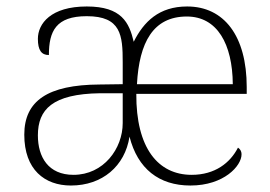

<svg xmlns="http://www.w3.org/2000/svg" viewBox="-20 -563 835 593"><path d="M199 10C296 10 366 -50 380 -141C405 -42 471 10 568 10C672 10 726 -51 726 -86C726 -97 721 -103 715 -107C691 -60 644 -23 572 -23C468 -23 400 -106 401 -273H742V-294C742 -452 672 -543 558 -543C471 -543 424 -496 393 -434C379 -493 356 -543 248 -543C137 -543 97 -490 97 -443C97 -408 108 -393 131 -393C131 -467 153 -513 248 -513C354 -513 359 -454 359 -371V-303L287 -302C128 -301 55 -252 55 -147C55 -39 118 10 199 10ZM699 -303H403C410 -432 453 -512 557 -512C651 -512 698 -427 699 -303ZM207 -23C129 -23 97 -78 97 -145C97 -225 142 -273 289 -275H359V-183C359 -104 300 -23 207 -23Z"/></svg>

Font: Noto Serif Lao ExtraLight
Style: Regular
Weight: 200
Designer: Monotype Design Team
Foundry: Monotype Imaging Inc.
Version: Version 2.003